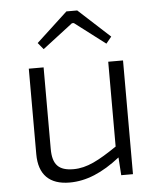

<svg xmlns="http://www.w3.org/2000/svg" viewBox="-52 -757 671 814"><g transform="rotate(-5 283.5 -350.0)"><path d="M151 -561 280 -660H288L418 -561L441 -589L307 -712H261L128 -589ZM482 -484H419V-123C342 -71 291 -43 233 -43C170 -43 144 -70 144 -137V-484H81V-120C81 -33 126 12 212 12C283 12 352 -17 427 -76L432 0H482Z"/></g></svg>

Font: SnT
Style: Regular
Weight: 300
Designer: Natanael Gama
Version: Version 1.001;PS 001.001;hotconv 1.0.70;makeotf.lib2.5.58329